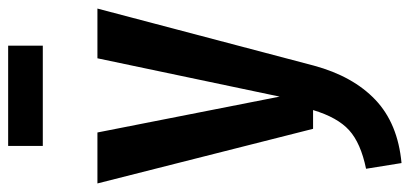

<svg xmlns="http://www.w3.org/2000/svg" viewBox="-287 -501 1005 471"><g transform="rotate(-90 215.5 -265.5)"><path d="M290 2Q264 98 206 153Q148 208 51 217L37 130Q100 117 131.5 88.5Q163 60 181 0H135L1 -529H126L214 -82L308 -529H430ZM339 -663H93V-748H339Z"/></g></svg>

Font: Fira Sans Extra Condensed Medium
Style: Regular
Weight: 500
Width: 1
Designer: Carrois Corporate & Edenspiekermann AG
Foundry: Carrois Corporate GbR & Edenspiekermann AG
Version: Version 4.203